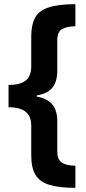

<svg xmlns="http://www.w3.org/2000/svg" viewBox="-20 -739 414 922"><path d="M342 163Q263 163 216.5 148.5Q170 134 150 100Q130 66 130 7V-136Q130 -180 103.5 -202Q77 -224 21 -224V-331Q76 -331 103 -352Q130 -373 130 -420V-564Q130 -619 148 -653Q166 -687 212.5 -703Q259 -719 342 -719V-613Q300 -612 277.5 -599Q255 -586 255 -544V-400Q255 -347 231.5 -318Q208 -289 157 -281V-275Q208 -266 231.5 -237Q255 -208 255 -158V-13Q255 26 275.5 41Q296 56 342 57Z"/></svg>

Font: Noto Sans Arabic Cond
Style: Bold
Weight: 700
Width: 3
Designer: Monotype Design Team, Nadine Chahine, Nizar Qandah and Khaled Hosny
Foundry: Monotype Imaging Inc.
Version: Version 2.012; ttfautohint (v1.8.4.7-5d5b)